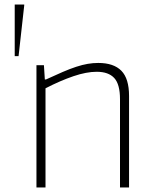

<svg xmlns="http://www.w3.org/2000/svg" viewBox="-20 -828 670 848"><path d="M87 -808V-804L62 -580H45V-808ZM141 -540H174L178 -477H183Q224 -496 256.5 -510Q289 -524 316.5 -533Q344 -542 367.5 -546Q391 -550 414 -550Q482 -550 516 -515.5Q550 -481 550 -404V0H510V-390Q510 -456 484.5 -483.5Q459 -511 407 -511Q362 -511 304.5 -491.5Q247 -472 181 -438V0H141Z"/></svg>

Font: Encode Sans Normal
Style: Thin
Weight: 100
Designer: Pablo Impallari, Andres Torresi
Foundry: Pablo Impallari, Andres Torresi
Version: Version 1.000; ttfautohint (v1.00) -l 8 -r 50 -G 200 -x 14 -